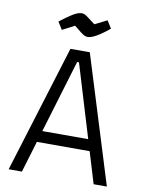

<svg xmlns="http://www.w3.org/2000/svg" viewBox="-89 -866 698 928"><g transform="rotate(10 260.0 -402.0)"><path d="M19 0 212 -625H307L501 0H436L264 -568H255L84 0ZM102 -154V-210H420V-154ZM284 -696Q276 -696 269 -699Q262 -702 250 -711Q238 -720 215 -739L155 -708L132 -745Q162 -768 181.5 -781Q201 -794 213.5 -799Q226 -804 236 -804Q243 -804 249.5 -801.5Q256 -799 268 -790Q280 -781 305 -762L365 -792L388 -755Q364 -735 344.5 -722Q325 -709 310 -702.5Q295 -696 284 -696Z"/></g></svg>

Font: Changa ExtraLight
Style: Regular
Weight: 250
Designer: Eduardo Rodriguez Tunni
Foundry: Eduardo Rodriguez Tunni
Version: Version 3.002; ttfautohint (v1.8.2)